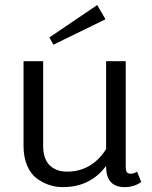

<svg xmlns="http://www.w3.org/2000/svg" viewBox="-20 -747 615 775"><path d="M405.8 -669.2 195.8 -566.7 179.2 -595.8 372.5 -726.7ZM550 -12.5Q521.7 8.3 483.3 8.3Q408.3 8.3 408.3 -75V-77.5Q345 8.3 233.3 8.3Q205.8 8.3 180 0Q154.2 -8.3 129.6 -25.8Q105 -43.3 90 -77.5Q75 -111.7 75 -158.3V-500H154.2V-158.3Q154.2 -105.8 180.4 -80Q206.7 -54.2 250 -54.2Q350 -54.2 408.3 -145V-500H487.5V-75Q487.5 -59.2 491.7 -52.5Q495.8 -45.8 508.3 -45.8Q520.8 -45.8 533.3 -54.2Z"/></svg>

Font: BoonBaan
Style: Regular
Weight: 400
Designer: Sungsit Sawaiwan
Foundry: FontUni
Version: Version 2.0